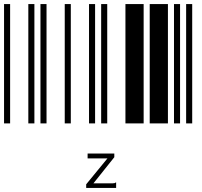

<svg xmlns="http://www.w3.org/2000/svg" viewBox="-20 -610 1000 949"><path d="M0 0V-590H30V0ZM120 0V-590H150V0ZM180 0V-590H210V0ZM300 0V-590H330V0ZM420 0V-590H450V0ZM480 0V-590H510V0ZM600 0V-590H690V0ZM720 0V-590H810V0ZM840 0V-590H870V0ZM900 0V-590H930V0ZM406 301 511 173H413V149H545V167L442 296H538Q544 296 547 295Q549 294 552 292H554V319H406Z"/></svg>

Font: Libre Barcode 39 Extended Text
Style: Regular
Weight: 400
Version: Version 1.005; ttfautohint (v1.8.3)